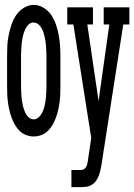

<svg xmlns="http://www.w3.org/2000/svg" viewBox="-20 -550 549 785"><path d="M118 8Q102 8 86.5 2Q71 -4 59.5 -15.5Q48 -27 40 -41.5Q32 -56 26.5 -71.5Q21 -87 17.5 -103Q14 -119 12 -135Q10 -151 9.5 -167.5Q9 -184 9 -200V-320Q9 -342 10 -363.5Q11 -385 15.5 -406.5Q20 -428 27 -449Q34 -470 46 -488Q58 -506 77.5 -518Q97 -530 118 -530Q139 -530 158.5 -518Q178 -506 190 -488Q202 -470 209 -449Q216 -428 220 -406.5Q224 -385 225.5 -363.5Q227 -342 227 -320V-200Q227 -184 226.5 -167.5Q226 -151 224 -135Q222 -119 218.5 -103Q215 -87 209.5 -71.5Q204 -56 196 -41.5Q188 -27 176.5 -15.5Q165 -4 149.5 2Q134 8 118 8ZM118 -62Q128 -62 136 -68.5Q144 -75 149 -83.5Q154 -92 157.5 -101.5Q161 -111 163 -120.5Q165 -130 166.5 -140Q168 -150 168.5 -160Q169 -170 169.5 -180Q170 -190 170 -200V-320Q170 -328 169.5 -336Q169 -344 168.5 -352Q168 -360 167.5 -368Q167 -376 165.5 -384Q164 -392 162.5 -399.5Q161 -407 158.5 -415Q156 -423 152.5 -430Q149 -437 144 -443.5Q139 -450 132 -454Q125 -458 117 -458Q107 -458 99 -451.5Q91 -445 86.5 -436.5Q82 -428 78.5 -418.5Q75 -409 73 -399Q71 -389 69.5 -379.5Q68 -370 67.5 -360Q67 -350 66.5 -340Q66 -330 66 -320V-200Q66 -190 66.5 -180Q67 -170 67.5 -160Q68 -150 69.5 -140Q71 -130 73 -120.5Q75 -111 78.5 -101.5Q82 -92 86.5 -83.5Q91 -75 99.5 -68.5Q108 -62 118 -62ZM272 215V145H310Q317 145 322.5 142Q328 139 331.5 133.5Q335 128 336.5 121.5Q338 115 339 109L353 14L280 -450H255V-520H360V-450H337L383 -137L427 -450H404V-520H509V-450H484L395 123Q393 135 390.5 146.5Q388 158 383.5 169Q379 180 372.5 189.5Q366 199 355.5 205.5Q345 212 333.5 213.5Q322 215 310 215Z"/></svg>

Font: Iosevka Slab
Style: Regular
Weight: 400
Monospace: yes
Designer: Belleve Invis
Foundry: Belleve Invis
Version: Version 11.2.4; ttfautohint (v1.8.3)